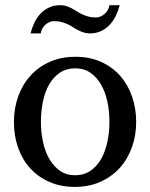

<svg xmlns="http://www.w3.org/2000/svg" viewBox="-20 -715 584 747"><path d="M405.8 -241.2Q405.8 -282.2 397.7 -319.8Q389.6 -357.4 373 -386.2Q356.4 -415 331.5 -432.1Q306.6 -449.2 272.9 -449.2Q238.3 -449.2 212.9 -432.1Q187.5 -415 171.1 -386.2Q154.8 -357.4 147 -319.8Q139.2 -282.2 139.2 -241.2Q139.2 -200.7 147.2 -163.1Q155.3 -125.5 171.9 -96.7Q188.5 -67.9 213.4 -50.5Q238.3 -33.2 272 -33.2Q306.2 -33.2 331.5 -50.3Q356.9 -67.4 373.3 -96.2Q389.6 -125 397.7 -162.6Q405.8 -200.2 405.8 -241.2ZM509.8 -240.2Q509.8 -187 492.9 -140.9Q476.1 -94.7 445.1 -60.8Q414.1 -26.9 369.9 -7.3Q325.7 12.2 271 12.2Q216.3 12.2 172.4 -7.1Q128.4 -26.4 97.7 -60.1Q66.9 -93.8 50.5 -139.9Q34.2 -186 34.2 -240.2Q34.2 -293.5 50.8 -339.8Q67.4 -386.2 98.6 -420.7Q129.9 -455.1 174.1 -474.6Q218.3 -494.1 273.9 -494.1Q329.6 -494.1 373.5 -474.1Q417.5 -454.1 447.8 -419.7Q478 -385.3 493.9 -339.1Q509.8 -293 509.8 -240.2ZM445.8 -694.8Q439.9 -672.9 430.2 -652.8Q420.4 -632.8 406.2 -617.9Q392.1 -603 373 -594Q354 -585 329.6 -585Q316.4 -585 305.4 -588.6Q294.4 -592.3 284.4 -597.4Q274.4 -602.5 264.6 -608.9Q254.9 -615.2 243.9 -620.4Q232.9 -625.5 219.7 -629.2Q206.5 -632.8 190.4 -632.8Q180.2 -632.8 171.4 -628.7Q162.6 -624.5 155.5 -617.9Q148.4 -611.3 144 -602.5Q139.6 -593.8 138.7 -585H98.6Q104.5 -606.9 114 -627Q123.5 -647 137.9 -662.1Q152.3 -677.2 171.4 -686Q190.4 -694.8 214.8 -694.8Q228 -694.8 238.8 -691.2Q249.5 -687.5 259.5 -682.4Q269.5 -677.2 279.1 -670.9Q288.6 -664.6 299.6 -659.4Q310.5 -654.3 323.5 -650.6Q336.4 -647 352.5 -647Q362.8 -647 371.8 -651.1Q380.9 -655.3 388.2 -661.9Q395.5 -668.5 400.1 -677.2Q404.8 -686 405.8 -694.8Z"/></svg>

Font: BabelStone Ogham Stemless
Style: Regular
Weight: 400
Designer: Andrew West
Foundry: BabelStone
Version: Version 2.02 March 14, 2022